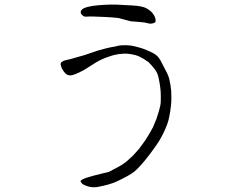

<svg xmlns="http://www.w3.org/2000/svg" viewBox="-20 -752 1040 831"><path d="M493 -674Q467 -677 435.5 -678.5Q404 -680 385 -680.5Q366 -681 356 -680Q346 -679 339.5 -683.5Q333 -688 330.5 -693.5Q328 -699 330 -704Q332 -709 338 -713.5Q344 -718 357.5 -721.5Q371 -725 385 -727Q399 -729 429.5 -731Q460 -733 483 -732Q506 -731 551.5 -728.5Q597 -726 615 -715.5Q633 -705 641.5 -693.5Q650 -682 652 -673.5Q654 -665 653.5 -659.5Q653 -654 641.5 -651Q630 -648 619.5 -651.5Q609 -655 588 -656.5Q567 -658 545 -660Q521 -667 493 -674ZM609 -145Q627 -173 642 -201Q647 -212 657 -237Q660 -245 668 -272Q674 -294 675 -302Q676 -310 676 -333Q676 -356 674 -370Q672 -387 669 -402Q665 -424 662 -431Q659 -439 651 -451Q649 -453 637 -468Q630 -476 623 -483Q615 -489 602 -497Q585 -507 577 -510Q567 -514 550 -517Q533 -520 520 -520Q513 -520 495 -518Q488 -517 474 -514Q462 -511 440 -503Q424 -497 410 -490Q400 -485 380 -472Q354 -456 345 -450Q337 -446 324 -439Q317 -436 308 -432Q303 -430 294 -427Q285 -425 280 -426Q272 -427 267 -431Q261 -436 255 -444Q250 -451 246 -460Q241 -474 243 -478Q245 -484 256 -489Q261 -491 284 -496Q291 -498 319 -506Q352 -515 353 -516L403 -533Q442 -544 457.5 -547Q473 -550 480 -551Q491 -555 507 -556Q530 -557 545 -555Q561 -553 591 -544Q606 -540 635 -526Q657 -516 667 -502L673 -493Q676 -489 679 -482L703 -436Q710 -421 713 -409V-408Q719 -383 721 -358Q723 -320 720 -295Q714 -242 704 -215Q685 -164 657 -124Q600 -42 561 -9Q538 9 484 34Q453 48 403 57Q370 63 338 45Q333 42 330 35L328 31L331 29Q335 24 352 18Q369 13 386 8Q394 6 426 -2Q450 -8 451 -8Q451 -8 489 -28Q517 -43 532 -57Q554 -78 556 -79L582 -108Z"/></svg>

Font: ToneOZ-Tsuipita-TC
Style: Tsuipita-TC
Weight: 400
Designer: :Jeffrey Xuan (Chih-Lin Hsuan)  :
Foundry: jeffreyx@gmail.com, cjkFonts.io
Version: Version 0.24071